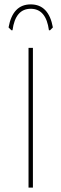

<svg xmlns="http://www.w3.org/2000/svg" viewBox="-20 -855 280 875"><path d="M32 -717 19 -730Q38 -835 120 -835Q202 -835 221 -730L208 -717H203Q190 -815 120 -815Q50 -815 37 -717ZM130 -637V0H110V-637Z"/></svg>

Font: Alegreya Sans SC Thin
Style: Regular
Weight: 100
Designer: Juan Pablo del Peral
Foundry: Huerta Tipografica
Version: Version 2.007